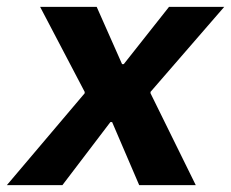

<svg xmlns="http://www.w3.org/2000/svg" viewBox="-56 -540 674 560"><path d="M-36 0H126L266 -184H271L350 0H515L383 -268V-272L598 -520H437L305 -353H300L226 -520H61L191 -272V-268Z"/></svg>

Font: Fixel Display
Style: Bold Italic
Weight: 700
Italic angle: -10°
Designer: AlfaBravo + MacPaw
Foundry: Kyrylo Tkachov, Marchela Mozhyna, Serhii Makarenko, Maria Weinstein, Zakhar Kryvoshyya
Version: Version 1.210;Glyphs 3.2 (3217)